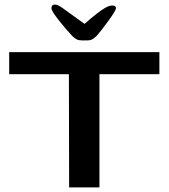

<svg xmlns="http://www.w3.org/2000/svg" viewBox="-20 -816 734 836"><path d="M280 -493H20V-589H674V-493H413V0H281ZM219 -796Q232 -796 254 -780L348 -712Q410 -766 435 -780Q454 -792 469 -792Q485 -792 485 -780Q485 -771 452.5 -726Q420 -681 401 -660Q391 -650 382 -645Q373 -640 358 -640H338Q323 -640 314 -644.5Q305 -649 294 -660Q270 -685 237 -726.5Q204 -768 204 -780Q204 -796 219 -796Z"/></svg>

Font: Gold
Style: Regular
Weight: 400
Designer: jaiki
Version: Version 1.000